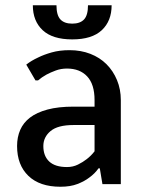

<svg xmlns="http://www.w3.org/2000/svg" viewBox="-20 -701 550 731"><path d="M45 0ZM340 -320Q340 -380 312 -410Q284 -440 235 -440Q212 -440 192 -432.5Q172 -425 157 -417Q139 -407 125 -395H115L80 -455Q99 -470 125 -482Q147 -493 177 -501.5Q207 -510 245 -510Q288 -510 324 -496Q360 -482 385.5 -456.5Q411 -431 425.5 -396Q440 -361 440 -320V0H370L360 -60H355Q341 -40 320 -25Q302 -11 275 -0.5Q248 10 210 10Q131 10 88 -31.5Q45 -73 45 -145Q45 -179 57 -206.5Q69 -234 94.5 -253.5Q120 -273 161 -284Q202 -295 260 -295H340ZM340 -225H260Q200 -225 172.5 -202Q145 -179 145 -145Q145 -107 167.5 -86Q190 -65 235 -65Q258 -65 277 -74.5Q296 -84 310 -95Q327 -108 340 -125ZM255 -611Q285 -611 300 -627Q315 -643 315 -681H405Q405 -621 367.5 -586Q330 -551 255 -551Q180 -551 142.5 -586Q105 -621 105 -681H195Q195 -643 210 -627Q225 -611 255 -611Z"/></svg>

Font: Scada
Style: Regular
Weight: 400
Designer: Jovanny Lemonad
Foundry: Jovanny Lemonad
Version: Version 3.005; ttfautohint (v0.91) -l 8 -r 50 -G 200 -x 0 -w